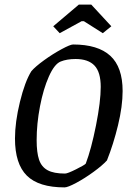

<svg xmlns="http://www.w3.org/2000/svg" viewBox="-20 -804 566 833"><path d="M45 -203Q45 -274 66.5 -362Q88 -450 116 -495Q133 -515 171 -542.5Q209 -570 247 -590.5Q285 -611 297 -611Q405 -611 458.5 -562Q512 -513 512 -409Q512 -343 492 -260.5Q472 -178 444 -108Q424 -86 385.5 -58Q347 -30 310.5 -10.5Q274 9 260 9Q148 9 96.5 -42Q45 -93 45 -203ZM352 -94Q376 -157 396.5 -260Q417 -363 417 -427Q417 -491 390 -519.5Q363 -548 308 -548Q270 -548 243 -537Q216 -526 192 -472Q168 -418 153.5 -342.5Q139 -267 139 -196Q139 -142 149.5 -111Q160 -80 186.5 -65.5Q213 -51 262 -51Q273 -51 310 -69.5Q347 -88 352 -94ZM211 -690 322 -784H376L463 -690L426 -660L344 -712H334L239 -660Z"/></svg>

Font: Grenze
Style: Italic
Weight: 400
Italic angle: -10°
Designer: Renata Polastri
Foundry: Omnibus-Type
Version: Version 1.002; ttfautohint (v1.8)